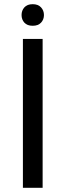

<svg xmlns="http://www.w3.org/2000/svg" viewBox="-20 -897 312 917"><path d="M183.6 -710.9V0H89.4V-710.9ZM83 -825.2Q83 -846.7 96.4 -861.8Q109.9 -877 136.2 -877Q162.1 -877 176 -861.8Q189.9 -846.7 189.9 -825.2Q189.9 -803.7 176 -788.8Q162.1 -773.9 136.2 -773.9Q109.9 -773.9 96.4 -788.8Q83 -803.7 83 -825.2Z"/></svg>

Font: Vazirmatn RD UI
Style: Regular
Weight: 400
Designer: Saber Rastikerdar
Foundry: Saber Rastikerdar
Version: Version 33.003